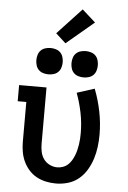

<svg xmlns="http://www.w3.org/2000/svg" viewBox="-64 -1035 728 1089"><g transform="rotate(5 300.0 -490.5)"><path d="M296 8Q267 8 239 2Q211 -4 186 -17.5Q161 -31 142 -52.5Q123 -74 111 -99.5Q99 -125 94 -153.5Q89 -182 89 -210V-438H40V-530H196V-210Q196 -187 200.5 -164.5Q205 -142 218 -123.5Q231 -105 252 -94.5Q273 -84 295 -84Q312 -84 328 -89.5Q344 -95 356 -106Q368 -117 376.5 -131Q385 -145 391 -160Q397 -175 401 -191Q405 -207 407.5 -223.5Q410 -240 411 -256Q412 -272 412 -289Q412 -347 400.5 -404Q389 -461 369 -515L469 -547Q493 -485 506 -420Q519 -355 519 -289Q519 -254 514.5 -219Q510 -184 499.5 -151Q489 -118 471 -87.5Q453 -57 426 -34.5Q399 -12 365 -2Q331 8 296 8ZM400 -605Q385 -605 370 -609.5Q355 -614 344.5 -624.5Q334 -635 329.5 -650Q325 -665 325 -680Q325 -695 329.5 -710Q334 -725 344.5 -735.5Q355 -746 370 -750.5Q385 -755 400 -755Q415 -755 430 -750.5Q445 -746 455.5 -735.5Q466 -725 470.5 -710Q475 -695 475 -680Q475 -665 470.5 -650Q466 -635 455.5 -624.5Q445 -614 430 -609.5Q415 -605 400 -605ZM200 -605Q185 -605 170 -609.5Q155 -614 144.5 -624.5Q134 -635 129.5 -650Q125 -665 125 -680Q125 -695 129.5 -710Q134 -725 144.5 -735.5Q155 -746 170 -750.5Q185 -755 200 -755Q215 -755 230 -750.5Q245 -746 255.5 -735.5Q266 -725 270.5 -710Q275 -695 275 -680Q275 -665 270.5 -650Q266 -635 255.5 -624.5Q245 -614 230 -609.5Q215 -605 200 -605ZM281 -789 224 -841 362 -989 438 -921Z"/></g></svg>

Font: Iosevka Curly Slab SmBdEx
Style: Regular
Weight: 600
Width: 7
Monospace: yes
Designer: Belleve Invis
Foundry: Belleve Invis
Version: Version 11.1.0; ttfautohint (v1.8.3)